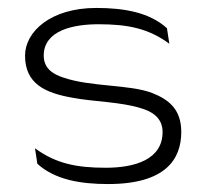

<svg xmlns="http://www.w3.org/2000/svg" viewBox="-20 -482 523 483"><path d="M43 -342C43 -271 94 -248 163 -236C215 -226 285 -226 337 -209C360 -202 389 -187 389 -150C389 -80 318 -60 246 -60C171 -60 120 -71 68 -109L74 -70C118 -30 182 -19 252 -19C396 -19 436 -81 436 -150C436 -206 406 -231 363 -248C306 -270 208 -263 139 -287C118 -294 90 -307 90 -342C90 -406 165 -421 228 -421C303 -421 354 -410 406 -372L400 -411C356 -451 292 -462 222 -462C107 -462 43 -402 43 -342Z"/></svg>

Font: Charger Sport
Style: HL
Weight: 100
Designer: Jasper
Foundry: Cannot Into Space Fonts
Version: Version 1.1